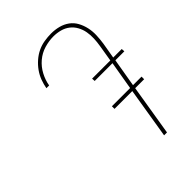

<svg xmlns="http://www.w3.org/2000/svg" viewBox="-217 -841 939 939"><g transform="rotate(-45 252.5 -371.5)"><path d="M372 0H352L395 -263H272V-281H398L423 -428H300L299 -445H425L439 -530Q443 -554 444 -577.5Q445 -601 441 -623.5Q437 -646 426 -666Q415 -686 397.5 -699.5Q380 -713 357.5 -719Q335 -725 311 -725Q280 -725 248 -715.5Q216 -706 190 -684Q164 -662 148 -631.5Q132 -601 127 -570H108Q112 -593 120.5 -616Q129 -639 143.5 -659.5Q158 -680 177.5 -697Q197 -714 219 -724.5Q241 -735 265.5 -739Q290 -743 313 -743Q340 -743 365 -736.5Q390 -730 410 -715.5Q430 -701 442 -679Q454 -657 459.5 -632Q465 -607 464 -580.5Q463 -554 459 -527L445 -445H504L505 -428H443L418 -281H477V-263H415Z"/></g></svg>

Font: Iosevka Term Curly Thin
Style: Italic
Weight: 100
Italic angle: -9°
Designer: Belleve Invis
Foundry: Belleve Invis
Version: Version 32.3.0